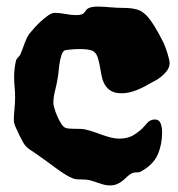

<svg xmlns="http://www.w3.org/2000/svg" viewBox="-20 -541 542 583"><path d="M495.1 -348.1Q494.1 -335.4 486.3 -325.4Q478.5 -315.4 469 -307.9Q459.5 -300.3 450.7 -295.7Q441.9 -291 439.9 -290Q431.2 -284.7 420.4 -279.1Q409.7 -273.4 397.9 -268.6Q386.2 -263.7 374 -260.7Q361.8 -257.8 350.1 -257.8Q328.6 -257.8 316.4 -265.4Q304.2 -272.9 297.6 -285.2Q291 -297.4 288.3 -312Q285.6 -326.7 283 -340.8Q280.3 -355 276.6 -366.7Q272.9 -378.4 264.2 -384.8Q258.8 -388.7 247.3 -390.4Q235.8 -392.1 223.1 -392.1Q214.4 -392.1 206.3 -391.6Q198.2 -391.1 191.9 -390.4Q185.5 -389.6 181.4 -389.2Q177.2 -388.7 176.8 -388.2Q170.4 -384.8 167 -374.5Q163.6 -364.3 161.4 -352.1Q159.2 -339.8 158.2 -327.6Q157.2 -315.4 155.8 -308.1Q152.8 -287.6 147.5 -267.1Q142.1 -246.6 142.1 -228Q142.1 -222.7 145.3 -211.7Q148.4 -200.7 153.6 -189Q158.7 -177.2 164.8 -167.2Q170.9 -157.2 176.8 -153.8Q181.2 -151.4 189 -150.6Q196.8 -149.9 205.6 -149.9Q214.4 -149.9 223.1 -149.7Q231.9 -149.4 238.8 -147.9Q252 -145 265.1 -140.4Q278.3 -135.7 291.3 -131.1Q304.2 -126.5 316.9 -123.3Q329.6 -120.1 341.8 -120.1Q364.7 -120.1 380.1 -127.9Q395.5 -135.7 412.1 -150.9Q416.5 -155.3 420.2 -159.9Q423.8 -164.6 428 -168.7Q432.1 -172.9 437.5 -175.5Q442.9 -178.2 450.2 -178.2Q462.9 -178.2 467.5 -167Q472.2 -155.8 472.2 -139.2Q472.2 -102.1 459 -71.8Q445.8 -41.5 409.2 -21Q402.8 -17.1 395.3 -17.6Q387.7 -18.1 380.9 -15.1Q372.1 -10.7 365.7 -4.4Q359.4 2 352.3 7.8Q345.2 13.7 335.9 17.8Q326.7 22 313 22Q300.3 22 285.9 16.8Q271.5 11.7 254.9 6.8Q247.6 4.9 240.2 4.4Q232.9 3.9 226.1 3.9Q219.2 3.9 213.1 3.4Q207 2.9 202.1 1Q192.4 -2.4 179 -10.7Q165.5 -19 150.9 -29.8Q136.2 -40.5 120.6 -52Q105 -63.5 90.8 -73.2Q79.1 -81.1 71.8 -85.9Q64.5 -90.8 59.3 -96.2Q54.2 -101.6 49.6 -109.6Q44.9 -117.7 38.1 -131.8Q31.2 -146 26.6 -157Q22 -168 22 -176.8Q22 -190.9 23.9 -209.2Q25.9 -227.5 25.9 -246.1Q25.9 -261.2 24.4 -276.1Q22.9 -291 22.9 -306.2Q22.9 -333.5 28.8 -357.9Q30.3 -362.3 34.7 -366.5Q39.1 -370.6 42 -376Q45.4 -383.3 48.3 -391.8Q51.3 -400.4 54.4 -408.7Q57.6 -417 61 -424.6Q64.5 -432.1 68.8 -438Q74.2 -444.8 83.7 -455.6Q93.3 -466.3 104.5 -476.6Q115.7 -486.8 126.7 -494.4Q137.7 -502 146 -502Q161.1 -502 179 -498.5Q196.8 -495.1 211.9 -495.1Q222.2 -495.1 227.3 -497.1Q232.4 -499 235.4 -502Q238.3 -504.9 240 -508.1Q241.7 -511.2 245.6 -514.2Q249.5 -517.1 256.6 -519Q263.7 -521 276.9 -521Q284.7 -521 293.9 -520.5Q303.2 -520 313 -519Q335 -517.1 351.6 -517.1Q368.2 -517.1 381.1 -515.4Q394 -513.7 404.8 -508.8Q415.5 -503.9 426.3 -492.4Q437 -481 449.2 -461.2Q461.4 -441.4 477.1 -410.2Q480 -403.8 483.2 -395Q486.3 -386.2 489 -377.4Q491.7 -368.7 493.4 -360.8Q495.1 -353 495.1 -348.1Z"/></svg>

Font: Freckle Face
Style: Regular
Weight: 400
Designer: Astigmatic (AOETI)
Foundry: Astigmatic (AOETI)
Version: Version 1.000